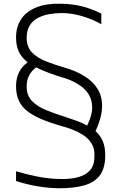

<svg xmlns="http://www.w3.org/2000/svg" viewBox="-20 -873 644 1029"><path d="M294 136Q237 135 179 125Q121 115 66 97V45Q124 62 179.5 73Q235 84 291 86Q350 88 386.5 79.5Q423 71 443.5 56.5Q464 42 473 25Q482 8 484 -8.5Q486 -25 486 -38Q488 -78 469.5 -106Q451 -134 422.5 -151.5Q394 -169 364.5 -180Q335 -191 314 -196Q251 -214 204.5 -233.5Q158 -253 127 -277Q96 -301 81 -333.5Q66 -366 66 -411Q66 -494 128 -539Q96 -564 81 -596Q66 -628 66 -672Q66 -729 93 -770Q120 -811 173.5 -833Q227 -855 307 -853Q367 -852 418 -839.5Q469 -827 523 -800V-743Q476 -770 420 -786.5Q364 -803 310 -803Q277 -803 243.5 -797Q210 -791 183 -777Q156 -763 139.5 -737Q123 -711 123 -670Q123 -622 151 -592.5Q179 -563 226 -544.5Q273 -526 328 -510Q388 -493 434 -464Q480 -435 504.5 -394Q529 -353 527 -297.5Q525 -242 492 -170Q518 -147 531 -116Q544 -85 544 -41Q544 27 516 65.5Q488 104 433.5 120Q379 136 294 136ZM447 -200Q474 -255 474 -296Q474 -337 456 -366Q438 -395 411 -413.5Q384 -432 358 -443Q332 -454 314 -458Q273 -471 238 -484Q203 -497 174 -512Q152 -496 137.5 -471.5Q123 -447 123 -409Q123 -361 151.5 -331.5Q180 -302 227 -283Q274 -264 328 -247Q364 -235 393.5 -224.5Q423 -214 447 -200Z"/></svg>

Font: Matangi
Style: Regular
Weight: 400
Designer: Prashant Pant
Foundry: The Graphic Ant
Version: Version 3.002